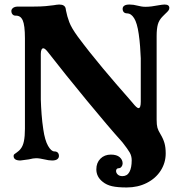

<svg xmlns="http://www.w3.org/2000/svg" viewBox="-20 -698 797 847"><path d="M40 -10Q40 -15 43.5 -18Q47 -21 52 -24Q56 -27 61 -31Q66 -35 70 -40Q81 -53 85.5 -75Q90 -97 90 -130V-529Q90 -587 80 -609Q71 -629 50.3 -629H48.3Q40 -629 35 -635Q30 -641 30 -649Q30 -657 37.5 -663Q45 -669 60 -669H129Q160 -669 181.5 -671Q203 -673 217 -675Q223.5 -676 229.5 -677Q235.5 -678 241 -678Q267 -678 270 -659Q271 -656 271 -652Q276 -626 285.5 -600.7Q295 -575.3 322 -538Q374 -468 433.5 -397Q493 -326 548 -264Q557 -253.5 566 -243Q574 -233 580.5 -227Q587 -221 591 -221Q601 -221 601 -249V-428V-441Q600 -466 598 -493Q596 -520 592 -548Q585 -597 571.5 -618Q558 -639 541.4 -639Q531 -639 526 -644.5Q521 -650 521 -659Q521 -668 528.5 -673Q536 -678 551 -678Q569 -678 587 -673Q595 -671 603.5 -669.5Q612 -668 622 -668Q646 -668 681 -675Q688.1 -676.2 694.5 -677.1Q701 -678 706 -678Q727 -678 727 -663Q727 -657 723 -651.5Q719 -646 709 -637L698 -626Q681.8 -610 676.4 -590.5Q671 -571 671 -539V-170L615 -68L515 -76Q460 -137 363.5 -254Q267 -371 190 -470Q178 -485 171 -485Q166 -485 163 -478.5Q160 -472 160 -460V-270V-259Q161 -227 163.5 -193.5Q166 -160 171 -127Q178 -79 192 -54.5Q206 -30 220 -30Q230 -30 235 -24.5Q240 -19 240 -10Q240 -1 232.5 4.5Q225 10 210 10Q195 10 175 5Q166 3 157 1.5Q148 0 139 0Q127 0 107.5 5Q75 10 70 10Q40 10 40 -10ZM433 104Q405 82 405 49Q405 20 423 2Q441 -16 469 -16Q495 -16 508 -4.5Q521 7 521 23Q521 31 516 37.5Q511 44 504 44Q498 44 495 47.5Q492 51 492 56Q492 65 499.5 72Q507 79 520 79Q541 79 551 60.5Q561 42 561 9Q561 -10 552 -25.5Q543 -41 521 -69L515 -76L671 -170Q671 -147 674.5 -134.5Q678 -122 688 -106Q700 -86 705.5 -67Q711 -48 711 -21Q711 20 689 54.5Q667 89 627.5 109Q588 129 539 129Q499 129 474.5 123.5Q450 118 433 104Z"/></svg>

Font: Raigarh
Style: Regular
Weight: 400
Designer: jaikishan Patel
Foundry: MagicType
Version: Version 1.000;FEAKit 1.0